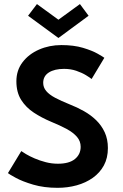

<svg xmlns="http://www.w3.org/2000/svg" viewBox="-20 -888 588 920"><path d="M274 -672Q333.5 -672 377.8 -658.8Q422 -645.5 448.2 -630.5Q474.5 -615.5 480 -611L419 -509.5Q411 -516 391.8 -527.8Q372.5 -539.5 345.5 -548.8Q318.5 -558 287 -558Q241.5 -558 214.2 -540.8Q187 -523.5 187 -491Q187 -469 201.5 -451.8Q216 -434.5 244.2 -419.5Q272.5 -404.5 313.5 -388Q349.5 -374 382.2 -355.5Q415 -337 440.8 -312Q466.5 -287 481.8 -254Q497 -221 497 -178.5Q497 -131 477.8 -95.5Q458.5 -60 424.8 -36Q391 -12 347.5 0Q304 12 256 12Q191 12 139.2 -3.2Q87.5 -18.5 55.5 -36Q23.5 -53.5 18 -58.5L82 -164Q88 -159.5 104.8 -149.5Q121.5 -139.5 145.8 -129Q170 -118.5 198.8 -111Q227.5 -103.5 257.5 -103.5Q311.5 -103.5 339 -126Q366.5 -148.5 366.5 -184.5Q366.5 -211.5 349 -232Q331.5 -252.5 299.8 -269.8Q268 -287 224 -305Q180 -323.5 142.2 -348.2Q104.5 -373 81.5 -409.2Q58.5 -445.5 58.5 -498.5Q58.5 -551 88.2 -590Q118 -629 167.2 -650.5Q216.5 -672 274 -672ZM260 -706 114.5 -812.5 157 -868.5 260 -793.5 363 -868.5 404.5 -812.5Z"/></svg>

Font: League Spartan Thin SemiBold
Style: Regular
Weight: 600
Version: Version 2.002